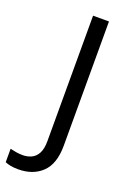

<svg xmlns="http://www.w3.org/2000/svg" viewBox="-248 -772 690 1021"><g transform="rotate(20 97.5 -262.0)"><path d="M-4 190Q-28 190 -46 186.5Q-64 183 -78 177V101Q-62 105 -44 108Q-26 111 -6 111Q19 111 41.5 101Q64 91 78 66Q92 41 92 -4V-714H182V-11Q182 92 131 141Q80 190 -4 190Z"/></g></svg>

Font: Noto Sans Living
Style: Regular
Weight: 400
Designer: Monotype Design Team
Foundry: Monotype Imaging Inc.
Version: Version 2.013; ttfautohint (v1.8.4.7-5d5b)